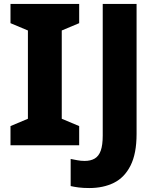

<svg xmlns="http://www.w3.org/2000/svg" viewBox="-20 -734 793 970"><path d="M380 0H33V-97L121 -134V-580L33 -617V-714H380V-617L292 -580V-134L380 -97ZM431 216Q400 216 377 213Q354 210 337 206V69Q353 72 370.5 75.5Q388 79 408 79Q438 79 458.5 67Q479 55 489 27Q499 -1 499 -49V-714H670V-57Q670 42 639.5 102.5Q609 163 555.5 189.5Q502 216 431 216Z"/></svg>

Font: Noto Sans Devanagari ExtraBold
Style: Regular
Weight: 800
Version: Version 2.003